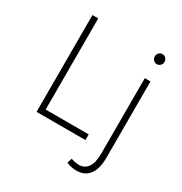

<svg xmlns="http://www.w3.org/2000/svg" viewBox="-204 -857 1139 1201"><g transform="rotate(30 366.0 -256.5)"><path d="M120 -699H162V-41H473V0H120ZM511 155Q555 156 578 123Q601 90 601 25V-521H642V29Q642 110 610.5 152Q579 194 518 194Q484 194 446 179L457 144Q481 153 511 155ZM657 -671Q657 -655 646.5 -644.5Q636 -634 622 -634Q608 -634 597.5 -644.5Q587 -655 587 -671Q587 -686 597.5 -696.5Q608 -707 622 -707Q636 -707 646.5 -696.5Q657 -686 657 -671Z"/></g></svg>

Font: Montserrat arm2 ExtraLight
Style: Regular
Weight: 275
Designer: Julieta Ulanovsky
Foundry: Julieta Ulanovsky
Version: Version 6.000